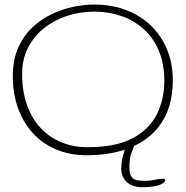

<svg xmlns="http://www.w3.org/2000/svg" viewBox="-20 -616 798 825"><path d="M352.5 51Q280.5 51 222 26.5Q163.5 2 121.8 -43.2Q80 -88.5 57.5 -151Q35 -213.5 35 -289Q35 -358 57.5 -409.5Q80 -461 117.5 -496.8Q155 -532.5 200.8 -554.5Q246.5 -576.5 294 -586.5Q341.5 -596.5 383.5 -596.5Q459.5 -596.5 521.8 -572.8Q584 -549 629 -505.5Q674 -462 698.2 -402.5Q722.5 -343 722.5 -271Q722.5 -191.5 696.8 -131.2Q671 -71 622.2 -30.5Q573.5 10 505.5 30.5Q437.5 51 352.5 51ZM356 16.5Q477 16.5 549.2 -21.8Q621.5 -60 653.8 -124.8Q686 -189.5 686 -268.5Q686 -341.5 662.8 -397.2Q639.5 -453 598 -490.5Q556.5 -528 502 -547Q447.5 -566 385 -566Q323 -566 267.2 -547.5Q211.5 -529 168.2 -494.2Q125 -459.5 100 -410Q75 -360.5 75 -299Q75 -223.5 96 -164.8Q117 -106 154.8 -65.8Q192.5 -25.5 244 -4.5Q295.5 16.5 356 16.5ZM592.5 188.5Q564.5 188.5 543.8 178.8Q523 169 512 151Q501 133 501 108.5Q501 82.5 508 55.5Q515 28.5 523 8.5Q528.5 -4.5 533.2 -11.5Q538 -18.5 547.5 -18.5Q553 -18.5 555.5 -15.2Q558 -12 558 -6.5Q558 10.5 547 35.5Q536 60.5 536 102.5Q536 130.5 544.8 143Q553.5 155.5 568.8 158.2Q584 161 604 161Q622.5 161 644.5 156.5Q666.5 152 679 152Q684 152 687 153.2Q690 154.5 690 157.5Q690 166 677.2 173.2Q664.5 180.5 642.5 184.5Q620.5 188.5 592.5 188.5Z"/></svg>

Font: Gluten Thin Thin
Style: Regular
Weight: 250
Version: Version 1.300